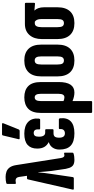

<svg xmlns="http://www.w3.org/2000/svg" viewBox="474 -1240 950 1939"><g transform="rotate(-90 949.5 -270.0)"><path d="M305 6Q274 6 254.5 -5Q235 -16 224 -45.5Q213 -75 207 -131L193 -227Q189 -261 186.5 -292.5Q184 -324 181 -360H179Q176 -324 172 -293Q168 -262 163 -228L131 -10Q129 0 120 0H13Q2 0 5 -13L108 -464Q110 -473 119 -473H144L133 -550Q128 -588 98 -588Q90 -588 83.5 -587Q77 -586 71 -585Q62 -584 62 -593V-670Q62 -680 70 -682Q97 -689 133 -689Q160 -689 185 -680.5Q210 -672 227.5 -649Q245 -626 252 -584L323 -134Q329 -95 350 -95Q357 -95 369 -98Q378 -100 378 -88V-15Q378 -6 370 -3Q355 2 338 4Q321 6 305 6Z M574 6Q489 6 449 -31Q409 -68 409 -145Q409 -185 428.5 -213.5Q448 -242 482 -252V-255Q452 -270 435.5 -298Q419 -326 419 -370Q419 -433 456 -466.5Q493 -500 570 -500Q647 -500 687.5 -462Q728 -424 722 -354Q720 -340 711 -340H622Q611 -340 613 -352Q617 -405 577 -405Q557 -405 548 -392.5Q539 -380 539 -353Q539 -289 581 -289H605Q615 -289 615 -277V-217Q615 -205 605 -205H574Q550 -205 539.5 -192Q529 -179 529 -148Q529 -90 573 -90Q595 -90 606.5 -103Q618 -116 616 -140Q615 -151 626 -151H715Q724 -151 725 -137Q732 -68 694 -31Q656 6 574 6ZM522 -547Q510 -547 514 -559L551 -714Q553 -725 564 -725H666Q680 -725 674 -710L612 -556Q608 -547 597 -547Z M789 185Q779 185 779 173V-332Q779 -419 820.5 -459.5Q862 -500 936 -500Q1010 -500 1050.5 -459.5Q1091 -419 1091 -332V-153Q1091 6 985 6Q945 6 899 -13V173Q899 185 889 185ZM899 -335V-104Q908 -100 917.5 -97.5Q927 -95 937 -95Q972 -95 972 -153V-335Q972 -395 936 -395Q899 -395 899 -335Z M1309 6Q1231 6 1189.5 -37.5Q1148 -81 1148 -165V-330Q1148 -413 1189.5 -456.5Q1231 -500 1309 -500Q1386 -500 1427.5 -456.5Q1469 -413 1469 -330V-165Q1469 -81 1427.5 -37.5Q1386 6 1309 6ZM1309 -100Q1330 -100 1340 -115Q1350 -130 1350 -166V-328Q1350 -364 1340 -379.5Q1330 -395 1309 -395Q1287 -395 1277.5 -379.5Q1268 -364 1268 -328V-166Q1268 -130 1277.5 -115Q1287 -100 1309 -100Z M1686 6Q1608 6 1566.5 -38Q1525 -82 1525 -165V-324Q1525 -401 1565.5 -447.5Q1606 -494 1678 -494H1881Q1891 -494 1891 -483V-403Q1891 -391 1881 -392L1814 -398V-396Q1828 -383 1837 -358.5Q1846 -334 1846 -301V-165Q1846 -82 1805 -38Q1764 6 1686 6ZM1686 -100Q1708 -100 1717.5 -115Q1727 -130 1727 -166V-327Q1727 -356 1719.5 -371.5Q1712 -387 1700 -394H1684Q1645 -394 1645 -325V-166Q1645 -130 1654.5 -115Q1664 -100 1686 -100Z"/></g></svg>

Font: Sofia Sans Extra Condensed ExtraBold
Style: Regular
Weight: 800
Designer: Botio Nikoltchev, Ani Petrova
Foundry: lettersoup
Version: Version 4.101; ttfautohint (v1.8.4.7-5d5b)